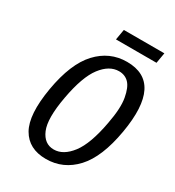

<svg xmlns="http://www.w3.org/2000/svg" viewBox="-205 -979 1009 1108"><g transform="rotate(30 300.0 -425.0)"><path d="M279 -790 291 -860H561L549 -790ZM91 -350Q123 -536 204 -623Q285 -710 400 -710Q643 -710 581 -350Q549 -164 468.5 -77Q388 10 273 10Q158 10 108.5 -76.5Q59 -163 91 -350ZM285 -60Q348 -60 400.5 -128.5Q453 -197 481 -350Q502 -459 490.5 -523Q479 -587 453 -613.5Q427 -640 387 -640Q323 -640 271 -572Q219 -504 191 -350Q163 -197 192 -128.5Q221 -60 285 -60Z"/></g></svg>

Font: Scada
Style: Italic
Weight: 400
Italic angle: -10°
Designer: Jovanny Lemonad
Foundry: Jovanny Lemonad
Version: Version 4.100;PS 004.100;hotconv 1.0.88;makeotf.lib2.5.64775